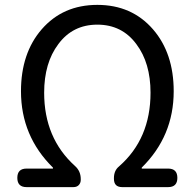

<svg xmlns="http://www.w3.org/2000/svg" viewBox="-20 -767 798 787"><path d="M89 0Q51 0 51 -38Q51 -76 89 -76H197V-80Q66 -209 66 -393Q66 -549 151 -647Q238 -747 379 -747Q520 -747 607 -647Q692 -549 692 -393Q692 -209 561 -80V-76H669Q707 -76 707 -38Q707 0 669 0H481Q447 0 447 -34V-37Q447 -68 468 -85Q597 -198 597 -387Q597 -509 539 -586Q480 -666 379 -666Q278 -666 219 -586Q161 -509 161 -387Q161 -201 287 -87Q311 -66 311 -33V-30Q311 -17 303 -8.5Q295 0 281 0H181Z"/></svg>

Font: GenSenRounded JP R
Style: Regular
Weight: 400
Version: Version 1.501;PS 1;hotconv 16.6.51;makeotf.lib2.5.65220